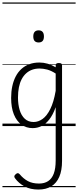

<svg xmlns="http://www.w3.org/2000/svg" viewBox="-20 -1030 638 1569"><path d="M294 519Q228 519 180.5 493.5Q133 468 103 427Q96 418 97 410Q98 402 109 393Q119 384 126.5 385Q134 386 142 395Q171 430 208 450Q245 470 299 470Q343 470 373.5 450Q404 430 419.5 388.5Q435 347 435 281V-154Q412 -90 382 -52.5Q352 -15 318 1Q284 17 247 17Q195 17 155 -12Q115 -41 93 -96Q71 -151 71 -230Q71 -281 80.5 -325.5Q90 -370 108.5 -405.5Q127 -441 155 -466.5Q183 -492 219.5 -505.5Q256 -519 302 -519Q336 -519 369 -509.5Q402 -500 435 -480V-496Q435 -506 441 -510.5Q447 -515 461 -515Q475 -515 481 -510.5Q487 -506 487 -496V285Q487 363 464.5 415Q442 467 399 493Q356 519 294 519ZM255 -33Q293 -33 328 -58Q363 -83 391 -139Q419 -195 435 -288V-429Q398 -453 365.5 -461.5Q333 -470 303 -470Q270 -470 242.5 -460Q215 -450 193.5 -430.5Q172 -411 157 -382.5Q142 -354 134.5 -316.5Q127 -279 127 -233Q127 -177 140.5 -131.5Q154 -86 182.5 -59.5Q211 -33 255 -33ZM296 -683Q274 -683 263 -695Q252 -707 252 -732Q252 -757 263 -769.5Q274 -782 296 -782Q317 -782 328 -769.5Q339 -757 339 -732Q339 -707 328 -695Q317 -683 296 -683ZM0 490H598V500H0ZM0 -20H598V0H0ZM0 -505H598V-500H0ZM0 -1010H598V-1000H0Z"/></svg>

Font: Playwrite PE Guides
Style: Regular
Weight: 400
Designer: Veronika Burian, José Scaglione
Foundry: TypeTogether
Version: Version 1.003